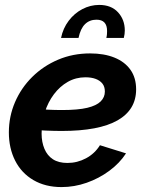

<svg xmlns="http://www.w3.org/2000/svg" viewBox="-20 -750 591 780"><path d="M230 10Q164 10 115.5 -18.5Q67 -47 41.5 -97.5Q16 -148 16 -212Q16 -277 41 -335Q66 -393 111 -437.5Q156 -482 216 -507.5Q276 -533 346 -533Q403 -533 445 -516Q487 -499 510 -466.5Q533 -434 533 -387Q533 -304 457.5 -261Q382 -218 231 -218Q201 -218 166 -219.5Q131 -221 90 -225L107 -309Q143 -306 173 -304.5Q203 -303 232 -303Q297 -303 334.5 -312Q372 -321 389 -338Q406 -355 406 -378Q406 -398 396 -410.5Q386 -423 368.5 -429.5Q351 -436 327 -436Q288 -436 255.5 -417.5Q223 -399 199 -367Q175 -335 162 -294Q149 -253 149 -207Q149 -173 160.5 -145.5Q172 -118 195 -103Q218 -88 254 -88Q294 -88 329.5 -107Q365 -126 386 -160L492 -127Q466 -87 424 -56Q382 -25 332 -7.5Q282 10 230 10ZM228 -596Q236 -635 259 -665.5Q282 -696 314.5 -713Q347 -730 383 -730Q432 -730 459.5 -700Q487 -670 487 -626Q487 -619 486 -611.5Q485 -604 483 -596H412Q414 -604 414.5 -611Q415 -618 415 -624Q415 -670 372 -670Q344 -670 325.5 -652Q307 -634 299 -596Z"/></svg>

Font: Raleway Thin
Style: Bold Italic
Weight: 700
Italic angle: -12°
Version: Version 4.026